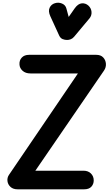

<svg xmlns="http://www.w3.org/2000/svg" viewBox="-20 -1414 811 1434"><path d="M112 0Q78 0 58.5 -18Q39 -36 35.8 -61.2Q32.5 -86.5 47 -108L562 -865.5H207.5Q170.5 -865.5 148.5 -885.5Q126.5 -905.5 125.5 -933Q123.5 -963.5 142.8 -984Q162 -1004.5 197 -1004.5H699Q732.5 -1004.5 750.8 -985Q769 -965.5 771 -938Q773 -910.5 756.5 -886.5L244 -139H603.5Q638.5 -139 659.2 -118.2Q680 -97.5 680 -66.5Q680 -39 662.2 -19.5Q644.5 0 607.5 0ZM481 -1115.5Q464 -1115.5 447.8 -1122Q431.5 -1128.5 422 -1148.5L356 -1292.5Q338.5 -1331 350.8 -1356.5Q363 -1382 390 -1390Q417 -1398.5 443.2 -1387.5Q469.5 -1376.5 476 -1350L493 -1287.5L538.5 -1352.5Q563 -1386.5 590.8 -1389Q618.5 -1391.5 640 -1372.5Q661 -1353 663.5 -1325.8Q666 -1298.5 648.5 -1277L533.5 -1139.5Q522.5 -1126.5 508.8 -1121Q495 -1115.5 481 -1115.5Z"/></svg>

Font: Edu NSW ACT Cursive
Style: Regular
Weight: 400
Designer: Tina and Corey Anderson, Eben Sorkin, Mirko Velimirovic
Foundry: Sorkin Type Co.
Version: Version 2.000